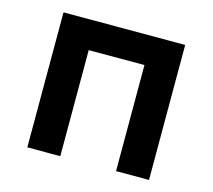

<svg xmlns="http://www.w3.org/2000/svg" viewBox="-80 -607 777 702"><g transform="rotate(15 308.5 -255.5)"><path d="M78.2 0V-511H538.8V0H414V-401.4H203V0Z"/></g></svg>

Font: Overpass
Style: Regular
Weight: 400
Designer: Delve Withrington, Dave Bailey, Thomas Jockin
Foundry: Delve Fonts LLC
Version: Version 4.000